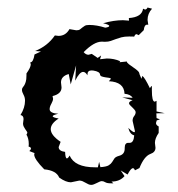

<svg xmlns="http://www.w3.org/2000/svg" viewBox="-20 -497 484 521"><path d="M392.6 -473.4Q380.4 -460.1 380.4 -443L382.3 -429.7L379.4 -430.1Q371.6 -430.1 370.1 -415.2L356.4 -401.6L350.6 -404.3Q346.7 -404.3 344.2 -397.7L330.6 -398Q317.9 -398 309.3 -395.7Q300.8 -393.4 293.9 -390.8Q287.1 -388.3 280.5 -385.9Q273.9 -383.6 264.6 -383.6L256.3 -384Q234.9 -384 207 -355.5Q212.9 -348.4 220.2 -348.4L229 -350.8L245.1 -339.8L254.4 -346.5L251.5 -336.3L270 -338.3Q289.6 -338.3 306.2 -330.9L304.2 -328.1L324.2 -330.1Q324.2 -326.9 329.6 -322.8Q335 -318.7 341.3 -314.4Q347.7 -310.2 353 -305.5Q358.4 -300.8 358.4 -296.1L363.8 -283.2L366.2 -291Q372.6 -287.1 386.7 -257.8Q390.6 -263.7 391.6 -263.7Q392.1 -263.7 392.1 -262.5V-251.9Q392.1 -221.1 399.9 -221.1L404.8 -223.4V-194.5L427.2 -189.8L404.3 -189.5L404.8 -176.6L414.1 -173L405.3 -170.3L403.3 -163.3Q403.3 -157.4 410.6 -153.9V-136.3Q400.4 -121.5 400.4 -109.4L401.9 -96.1Q401.9 -84 388.2 -79.3Q371.1 -73 358.4 -41L346.2 -34.8Q343.8 -40.6 340.8 -40.6Q335 -40.6 326.2 -23.4L307.6 -34.4L317.9 -19.1Q305.2 -4.3 282.7 -4.3L287.6 0.4H280.3Q270.5 0.4 265.6 -2.5Q260.7 -5.5 256.3 -5.5Q253.4 -5.5 250 -3.9Q246.6 -2.3 242.7 -0.4Q238.8 1.6 234.9 3.1Q231 4.7 227.5 4.7Q223.6 4.7 219.7 2.9Q215.8 1.2 211.9 -1.2Q208 -3.5 203.9 -5.3Q199.7 -7 195.3 -7L172.4 -2.3Q158.7 -2.3 140.6 -15.2Q132.8 -34.4 100.1 -37.5Q72.8 -65.2 72.8 -77.7L73.7 -81.6L59.6 -87.1Q64 -91 64 -94.1Q64 -97.7 57.6 -99.2L58.1 -105.5Q58.1 -121.5 51.8 -131.6L54.2 -136.3Q54.2 -138.7 52.2 -141.2Q50.3 -143.7 48.1 -147.1Q45.9 -150.4 44.2 -153.9Q42.5 -157.4 42.5 -161.7L43.9 -173.8Q43.9 -183.6 35.6 -184.8Q47.9 -204.7 47.9 -223.8Q47.9 -232.8 43.7 -240.2Q39.6 -247.7 39.6 -253.1Q39.6 -257 41.5 -259.4Q43.5 -261.7 45.7 -265.2Q47.9 -268.7 49.8 -274.8Q51.8 -280.9 51.8 -292.2V-297.7Q63.5 -314.1 63.5 -322.7L62 -327.7Q70.3 -327.7 73.7 -349.2L91.3 -357.4L75.2 -358.6Q108.9 -371.9 128.9 -400.8L138.7 -399.6Q158.2 -399.6 168.5 -418L187 -414.8Q193.8 -414.8 197 -417.2Q200.2 -419.5 203.1 -422.1Q206.1 -424.6 210 -426.9Q213.9 -429.3 222.2 -429.3Q242.2 -429.3 265.6 -421.9Q276.4 -423.4 276.4 -426.6Q276.4 -430.1 259.8 -434Q289.1 -442.2 313.5 -442.2L330.1 -441L329.6 -448Q365.2 -450.4 368.2 -473.4L373.5 -471.1Q377.9 -471.1 380.4 -476.6ZM233.4 -305.5 228.5 -305.9Q217.3 -305.9 217.3 -294.9V-292.6Q211.9 -301.9 205.6 -301.9Q195.8 -301.9 184.1 -278.1L186.5 -319.5L171.9 -268L166.5 -296.1Q145.5 -290.2 145.5 -273.4L147 -259.8Q147 -242.2 122.6 -236.3L124 -229.3Q124 -223.8 119.4 -215.6Q114.7 -207.4 114.7 -200.8Q114.7 -189.8 138.2 -188.3Q123 -184.8 123 -181.6Q123 -178.1 139.2 -175.4Q117.7 -161.7 117.7 -146.5Q117.7 -130.1 144.5 -112.1L139.2 -98Q139.2 -87.1 156.7 -84.8Q157.2 -67.2 161.6 -67.2Q164.6 -67.2 168.9 -75Q182.6 -43 237.8 -43H245.6L249 -57.8L252.4 -43.4Q268.6 -44.5 274.9 -48.4Q281.2 -52.3 284.2 -57.2Q287.1 -62.1 290.3 -66.8Q293.5 -71.5 303.2 -74.2Q318.4 -78.1 318.4 -93.7V-95.7Q318.4 -109.4 328.1 -109.4H332Q342.8 -109.4 344.2 -129.7Q332.5 -132.4 328.1 -150Q340.3 -138.3 344.2 -138.3Q346.2 -138.3 346.2 -141L339.8 -169.1Q339.8 -177 344 -182Q348.1 -187.1 348.1 -192.6Q348.1 -195.7 345.2 -199Q342.3 -202.3 339.1 -205.5Q335.9 -208.6 333 -211.5Q330.1 -214.4 330.1 -216.8Q330.1 -221.5 339.8 -225L311.5 -232.8L339.8 -231.6Q334.5 -241 317.9 -242.6Q316.9 -274.6 275.4 -276.6L280.8 -282.8Q280.8 -285.2 276.4 -285.7Q272 -286.3 266.6 -287.1Q261.2 -287.9 256.6 -289.4Q252 -291 251.5 -294.5Q251 -302.7 233.4 -305.5Z"/></svg>

Font: Truetypewriter PolyglOTT
Style: Regular
Weight: 400
Designer: Sergey Beatoff a.k.a. Sam_T
Version: Version 3.76